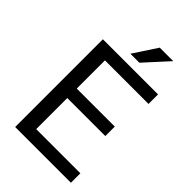

<svg xmlns="http://www.w3.org/2000/svg" viewBox="-266 -1003 1100 1100"><g transform="rotate(45 284.0 -453.5)"><path d="M484.4 -328.6H176.3V-76.7H534.2V0H82.5V-710.9H529.3V-633.8H176.3V-405.3H484.4ZM346.7 -907.2H456.1L325.2 -763.7H252.4Z"/></g></svg>

Font: RobotoSquareBracket
Style: Square-Bracket
Weight: 400
Version: Version 2.137; 2017